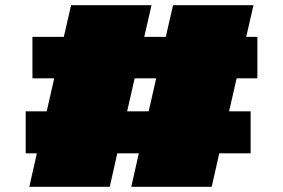

<svg xmlns="http://www.w3.org/2000/svg" viewBox="-20 -720 1090 740"><path d="M105 -418V-578H226L254 -700H564L536 -578H619L647 -700H957L929 -578H972V-418H892L863 -291H946V-129H825L796 0H486L515 -129H432L403 0H93L122 -129H79V-291H160L189 -418ZM499 -418 470 -291H553L582 -418Z"/></svg>

Font: Georama ExtraExtended Black
Style: Regular
Weight: 900
Width: 8
Designer: Jean-Baptiste Levee
Foundry: Production Type
Version: Version 1.000